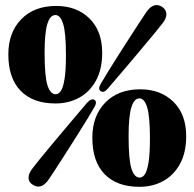

<svg xmlns="http://www.w3.org/2000/svg" viewBox="-20 -729 769 760"><path d="M202.5 -705.5Q283.5 -705.5 334 -656Q384.5 -606.5 384.5 -520Q384.5 -455 360 -410.2Q335.5 -365.5 293.8 -342.5Q252 -319.5 199.5 -319.5Q110.5 -319.5 61.8 -369.5Q13 -419.5 13 -514Q13 -600.5 64.2 -653Q115.5 -705.5 202.5 -705.5ZM241 -511Q241 -599 230 -634.2Q219 -669.5 199.5 -669.5Q178 -669.5 167.2 -633.5Q156.5 -597.5 156.5 -520.5Q156.5 -427.5 167.8 -391.8Q179 -356 200.5 -356Q212 -356 221 -369.2Q230 -382.5 235.5 -416.2Q241 -450 241 -511ZM406.5 -378Q390.5 -359.5 378.5 -368.5Q366.5 -376 379 -397.5Q388 -413.5 407 -444.2Q426 -475 449.5 -512Q473 -549 496 -584.5Q519 -620 536.5 -646.8Q554 -673.5 560.5 -683Q590 -723.5 623 -701Q638 -690 638.5 -673.5Q639 -657 625 -639Q618 -629.5 597.8 -604.8Q577.5 -580 550.2 -547.5Q523 -515 494.5 -481.2Q466 -447.5 442.2 -419.8Q418.5 -392 406.5 -378ZM325 -322.5Q342 -341 354.5 -333.5Q366 -324.5 352.5 -303Q343.5 -287 324.5 -256Q305.5 -225 282 -187.8Q258.5 -150.5 235.5 -114.8Q212.5 -79 195 -52Q177.5 -25 171 -16Q141.5 24 108.5 1.5Q93 -8.5 93 -25.2Q93 -42 107.5 -61Q114 -70 134.2 -95Q154.5 -120 181.8 -152.8Q209 -185.5 237.5 -219.2Q266 -253 289.5 -280.8Q313 -308.5 325 -322.5ZM535 -375.5Q616 -375.5 666.5 -326Q717 -276.5 717 -190Q717 -125 692.5 -80.2Q668 -35.5 626.2 -12.5Q584.5 10.5 532 10.5Q443 10.5 394.2 -39.5Q345.5 -89.5 345.5 -184Q345.5 -270.5 396.8 -323Q448 -375.5 535 -375.5ZM573.5 -181Q573.5 -269 562.5 -304.2Q551.5 -339.5 532 -339.5Q510.5 -339.5 499.8 -303.5Q489 -267.5 489 -190.5Q489 -97.5 500.2 -61.8Q511.5 -26 533 -26Q544.5 -26 553.5 -39.2Q562.5 -52.5 568 -86.2Q573.5 -120 573.5 -181Z"/></svg>

Font: Fraunces 144pt Soft Black
Style: Regular
Weight: 900
Version: Version 1.000;[b76b70a41]